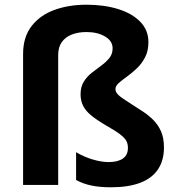

<svg xmlns="http://www.w3.org/2000/svg" viewBox="-20 -785 751 815"><path d="M610 -606Q610 -569 596 -542Q582 -515 561 -495Q540 -475 519 -460Q498 -445 484 -432.5Q470 -420 470 -407Q470 -395 480 -384.5Q490 -374 512.5 -359.5Q535 -345 572 -321Q605 -301 628 -278.5Q651 -256 663.5 -227.5Q676 -199 676 -159Q676 -104 650.5 -66Q625 -28 575 -9Q525 10 451 10Q403 10 367.5 2.5Q332 -5 303 -21V-139Q319 -129 342.5 -119Q366 -109 392.5 -103Q419 -97 441 -97Q480 -97 501.5 -112Q523 -127 523 -157Q523 -175 516 -187.5Q509 -200 489.5 -215Q470 -230 431 -252Q390 -276 366 -296Q342 -316 332 -337.5Q322 -359 322 -385Q322 -416 335.5 -438Q349 -460 369.5 -476Q390 -492 410.5 -507Q431 -522 444.5 -539Q458 -556 458 -580Q458 -611 426 -630Q394 -649 347 -649Q312 -649 285 -638.5Q258 -628 242.5 -606.5Q227 -585 227 -551V0H78V-556Q78 -627 113.5 -673.5Q149 -720 210 -742.5Q271 -765 347 -765Q422 -765 481.5 -746.5Q541 -728 575.5 -692.5Q610 -657 610 -606Z"/></svg>

Font: Noto Sans Gujarati
Style: Regular
Weight: 400
Designer: Jelle Bosma - Monotype Design Team, Universal Thirst
Foundry: Monotype Imaging Inc.
Version: Version 2.102